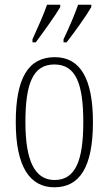

<svg xmlns="http://www.w3.org/2000/svg" viewBox="-20 -786 461 816"><path d="M250 -619V-606H263C299 -652 348 -721 368 -756V-766H312C296 -721 277 -676 250 -619ZM118 -619V-606H132C166 -652 216 -721 236 -756V-766H180C164 -721 144 -676 118 -619ZM211 10C318 10 375 -75 375 -267C375 -450 322 -543 213 -543C99 -543 47 -452 47 -267C47 -77 107 10 211 10ZM212 -21C126 -21 88 -106 88 -267C88 -431 120 -512 211 -512C302 -512 334 -431 334 -267C334 -106 302 -21 212 -21Z"/></svg>

Font: Noto Serif Khmer ExtraCondensed ExtraLight
Style: Regular
Weight: 200
Width: 2
Designer: Danh Hong and the Monotype Design Team
Foundry: Monotype Imaging Inc.
Version: Version 2.004